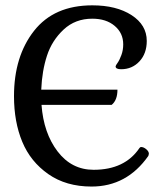

<svg xmlns="http://www.w3.org/2000/svg" viewBox="-20 -683 599 716"><path d="M533.2 -101.6Q535.2 -107.4 535.2 -109.4Q535.2 -118.2 525.4 -126.5Q515.6 -134.8 505.9 -134.8Q502.9 -134.8 500 -130.9Q445.3 -49.8 329.1 -49.8Q247.1 -49.8 194.8 -118.2Q142.6 -186.5 134.8 -292H396.5Q418 -309.6 418 -348.6H133.8Q136.7 -418.9 155.3 -475.6Q173.8 -532.2 217.3 -572.8Q260.7 -613.3 324.2 -613.3Q376 -613.3 407.7 -586.4Q439.5 -559.6 439.5 -517.6Q439.5 -496.1 432.6 -477.5Q425.8 -459 418.5 -448.7Q411.1 -438.5 411.1 -435.5Q411.1 -424.8 431.6 -424.8Q472.7 -424.8 500 -454.1Q527.3 -483.4 527.3 -530.3Q527.3 -589.8 470.7 -626.5Q414.1 -663.1 324.2 -663.1Q181.6 -663.1 106.9 -567.9Q32.2 -472.7 32.2 -324.2Q32.2 -228.5 63 -154.3Q93.8 -80.1 160.2 -33.7Q226.6 12.7 321.3 12.7Q453.1 12.7 533.2 -101.6Z"/></svg>

Font: Kurale
Style: Regular
Weight: 400
Version: 1.0; ttfautohint (v1.3)